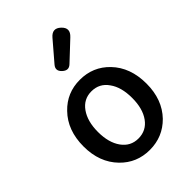

<svg xmlns="http://www.w3.org/2000/svg" viewBox="-252 -989 1117 1117"><g transform="rotate(-45 307.0 -430.0)"><path d="M307 13Q200 13 127 -62Q48 -143 48 -274Q48 -407 127 -488Q200 -564 307 -564Q415 -564 488 -488Q566 -407 566 -274Q566 -143 488 -62Q414 13 307 13ZM307 -81Q372 -81 410 -133.5Q448 -186 448 -274Q448 -363 410 -415Q373 -469 307 -469Q243 -469 205 -415.5Q167 -362 167 -274.5Q167 -187 205 -134Q243 -81 307 -81ZM270 -673Q240 -701 266 -731L368 -850Q405 -893 445 -855Q485 -817 443 -778L392 -730L329 -671Q301 -644 270 -673Z"/></g></svg>

Font: GenSenRounded TW M
Style: Regular
Weight: 500
Version: Version 1.501;PS 1;hotconv 16.6.51;makeotf.lib2.5.65220